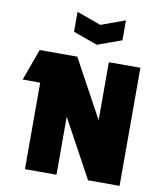

<svg xmlns="http://www.w3.org/2000/svg" viewBox="-101 -1039 956 1121"><g transform="rotate(10 377.5 -479.0)"><path d="M88 -700H311L498 -356V-700H685V0H498L311 -344V0H124V-513H20ZM267 -840V-958L411 -906L554 -958V-840L411 -788Z"/></g></svg>

Font: Clickuper
Style: Bold
Weight: 700
Designer: Denis Ignatov
Foundry: Denis Ignatov
Version: Version 1.10 April 16, 2021